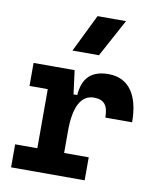

<svg xmlns="http://www.w3.org/2000/svg" viewBox="-88 -863 761 931"><g transform="rotate(10 293.0 -397.5)"><path d="M272 -222.7C272 -337.9 303.7 -402.8 368.2 -402.8C417.5 -402.8 439 -377.9 439 -316.9H570.8C570.8 -452.6 516.6 -527.3 418.5 -527.3C335 -527.3 291.5 -485.8 286.1 -400.9H267.6L252.4 -517.6H50.3V-404.3H140.1V-113.3H30.8V0H393.1V-113.3H272ZM225.6 -609.4H356L456.5 -794.9H316.4Z"/></g></svg>

Font: CaskaydiaCove Nerd Font
Style: Bold
Weight: 700
Designer: Aaron Bell
Foundry: Saja Typeworks
Version: Version 2111.1;Nerd Fonts 2.3.0